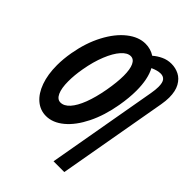

<svg xmlns="http://www.w3.org/2000/svg" viewBox="-259 -871 1154 1154"><g transform="rotate(45 318.0 -294.0)"><path d="M21 -259.5Q21 -312 31.5 -372Q50 -476.5 92.8 -557.2Q135.5 -638 192 -682.5Q248.5 -727 306.5 -727Q350.5 -727 386 -704Q408.5 -724 438.2 -738Q468 -752 502 -752Q537 -752 567.2 -736.8Q597.5 -721.5 616.8 -687Q636 -652.5 636 -598.5Q636 -570.5 630 -536L506.5 164H415L539 -540Q545 -574.5 545 -598Q545 -635 532.5 -649.8Q520 -664.5 498 -664.5Q471 -664.5 435 -648Q467.5 -587 467.5 -488.5Q467.5 -427.5 455 -356Q436.5 -249 396 -167.2Q355.5 -85.5 301.8 -40.8Q248 4 190.5 4Q141 4 102.5 -28.5Q64 -61 42.5 -120.8Q21 -180.5 21 -259.5ZM336.5 -367Q350 -443.5 350 -497.5Q350 -553 336.2 -582.2Q322.5 -611.5 296.5 -611.5Q268 -611.5 239 -579Q210 -546.5 185.8 -487Q161.5 -427.5 148 -350Q137.5 -291 137.5 -239.5Q137.5 -180 152.5 -147.5Q167.5 -115 194.5 -115Q224.5 -115 251.8 -145.2Q279 -175.5 300.8 -232.2Q322.5 -289 336.5 -367Z"/></g></svg>

Font: JuliaMono SemiBold
Style: Italic
Weight: 600
Italic angle: -9°
Monospace: yes
Designer: cormullion
Foundry: corm
Version: Version 0.056; ttfautohint (v1.8.4)